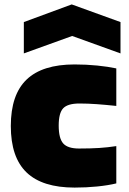

<svg xmlns="http://www.w3.org/2000/svg" viewBox="-20 -841 585 870"><path d="M88 -741 305 -821 526 -741V-599L307 -678L88 -599ZM318 9Q172 9 100.5 -59.5Q29 -128 29 -270Q29 -412 100.5 -480.5Q172 -549 318 -549Q371 -549 420.5 -544Q470 -539 507 -531V-361Q460 -366 419 -369Q378 -372 340 -372Q287 -372 266.5 -350.5Q246 -329 246 -272Q246 -214 266.5 -191Q287 -168 338 -168Q391 -168 429.5 -170.5Q468 -173 507 -179V-10Q470 -1 420.5 4Q371 9 318 9Z"/></svg>

Font: Encode Sans Normal
Style: Black
Weight: 900
Designer: Pablo Impallari, Andres Torresi
Foundry: Pablo Impallari, Andres Torresi
Version: Version 1.000; ttfautohint (v1.00) -l 8 -r 50 -G 200 -x 14 -